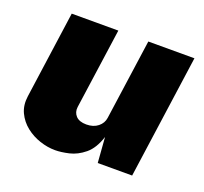

<svg xmlns="http://www.w3.org/2000/svg" viewBox="-97 -631 804 755"><g transform="rotate(20 304.5 -253.5)"><path d="M203 10Q171.5 10 139 -0.8Q106.5 -11.5 80 -32.5Q53.5 -53.5 39.2 -83.8Q25 -114 30.5 -153L81.5 -517H276.5L229 -180Q226 -157.5 240.2 -142.2Q254.5 -127 284 -127Q313.5 -127 332.5 -142.2Q351.5 -157.5 354.5 -180L402 -517H595L522.5 0H378.5L370.5 -106Q354 -54.5 323.8 -29.8Q293.5 -5 260.8 2.5Q228 10 203 10Z"/></g></svg>

Font: Public Sans Thin Black
Style: Italic
Weight: 900
Italic angle: -8°
Version: Version 2.001